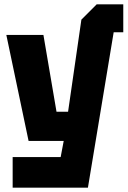

<svg xmlns="http://www.w3.org/2000/svg" viewBox="-20 -720 585 880"><path d="M38 140V0H258L272 -74H111L9 -560H179L239 -208H292L353 -630L423 -700H545V-572H501L383 140Z"/></svg>

Font: Tektur SemiCondensed
Style: Bold
Weight: 700
Width: 4
Designer: Adam Jagosz
Foundry: Adam Jagosz
Version: Version 1.005;gftools[0.9.30]